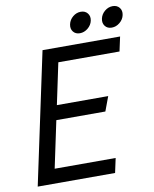

<svg xmlns="http://www.w3.org/2000/svg" viewBox="-90 -891 771 959"><g transform="rotate(-10 295.5 -411.5)"><path d="M164.8 -667H558.2L542.3 -593.7H232L187.7 -384.2H448L420.7 -310.8H172L121.7 -73.3H431L415.2 0H22.8ZM363.7 -717.8Q341.7 -717.8 329.8 -733.1Q318 -748.3 322.7 -770.3Q327.4 -792.5 345.6 -807.7Q363.8 -822.8 385.9 -822.8Q408 -822.8 420.1 -807.7Q432.3 -792.5 427.7 -770.3Q423 -748.3 404.4 -733.1Q385.8 -717.8 363.7 -717.8ZM525.4 -717.8Q503.3 -717.8 491.5 -733.1Q479.7 -748.3 484.3 -770.3Q489 -792.5 507.3 -807.7Q525.5 -822.8 547.6 -822.8Q569.6 -822.8 581.8 -807.7Q594 -792.5 589.3 -770.3Q584.7 -748.3 566.1 -733.1Q547.5 -717.8 525.4 -717.8Z"/></g></svg>

Font: Epunda Sans Light
Style: Italic
Weight: 300
Italic angle: -12.0243°
Designer: Simon Atzbach
Foundry: typofactur
Version: Version 2.204